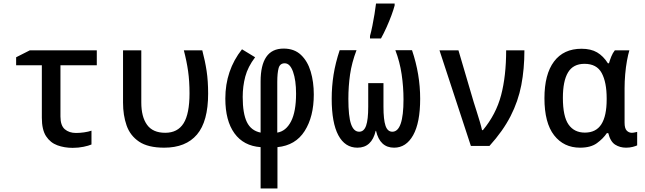

<svg xmlns="http://www.w3.org/2000/svg" viewBox="-20 -823 3640 1083"><path d="M390 11Q343 11 303.5 -3.5Q264 -18 240 -54.5Q216 -91 216 -159V-455H71V-500L148 -539H526V-455H321V-166Q321 -115 345.5 -94Q370 -73 409 -73Q431 -73 455 -76.5Q479 -80 496 -86V-8Q480 -1 451 5Q422 11 390 11Z M906 10Q815 10 764.5 -24Q714 -58 694 -115.5Q674 -173 674 -244V-539H777V-245Q777 -164 809.5 -119Q842 -74 912 -74Q982 -74 1015.5 -127.5Q1049 -181 1049 -297Q1049 -365 1041 -421.5Q1033 -478 1017 -539H1121Q1137 -479 1145.5 -422.5Q1154 -366 1154 -295Q1154 -138 1091 -64Q1028 10 906 10Z M1450 7Q1354 0 1302.5 -71Q1251 -142 1251 -267Q1251 -426 1345 -545L1419 -500Q1378 -446 1363.5 -391Q1349 -336 1349 -276Q1349 -183 1372.5 -134.5Q1396 -86 1450 -75V-364Q1450 -455 1482 -502Q1514 -549 1580 -549Q1640 -549 1677.5 -513.5Q1715 -478 1732.5 -419.5Q1750 -361 1750 -290Q1750 -165 1698.5 -84Q1647 -3 1545 7V240H1450ZM1544 -75Q1593 -83 1621.5 -138Q1650 -193 1650 -295Q1650 -370 1633 -418Q1616 -466 1586 -466Q1559 -466 1551.5 -438.5Q1544 -411 1544 -361Z M1996 10Q1926 10 1888.5 -60Q1851 -130 1851 -266Q1851 -335 1861.5 -401.5Q1872 -468 1896 -540H1991Q1964 -469 1954.5 -402.5Q1945 -336 1945 -265Q1945 -167 1960 -123.5Q1975 -80 2006 -80Q2033 -80 2045 -114Q2057 -148 2057 -221V-354H2143V-221Q2143 -148 2154.5 -114Q2166 -80 2193 -80Q2256 -80 2256 -262Q2256 -333 2245.5 -404Q2235 -475 2210 -540H2304Q2350 -404 2350 -266Q2350 -131 2310.5 -60.5Q2271 10 2203 10Q2123 10 2101 -85H2099Q2077 10 1996 10ZM2067 -620Q2074 -645 2080.5 -677.5Q2087 -710 2092.5 -743.5Q2098 -777 2101 -803H2206V-792Q2200 -769 2188 -736.5Q2176 -704 2160.5 -669.5Q2145 -635 2129 -606H2067Z M2636 0 2459 -539H2566L2652 -247Q2659 -225 2668.5 -195Q2678 -165 2686.5 -136.5Q2695 -108 2699 -89H2704Q2778 -178 2806.5 -286Q2835 -394 2835 -539H2938Q2938 -434 2920.5 -343Q2903 -252 2860 -168Q2817 -84 2741 0Z M3252 10Q3160 10 3105.5 -60Q3051 -130 3051 -269Q3051 -404 3105 -476Q3159 -548 3260 -548Q3313 -548 3348 -527.5Q3383 -507 3409 -466H3415Q3420 -484 3428 -504Q3436 -524 3448 -539H3530Q3523 -516 3516.5 -480.5Q3510 -445 3506.5 -404Q3503 -363 3503 -326V-131Q3503 -99 3515 -86.5Q3527 -74 3544 -74Q3551 -74 3560 -76Q3569 -78 3574 -79V-3Q3566 1 3549 5.5Q3532 10 3511 10Q3477 10 3450 -7Q3423 -24 3411 -72H3403Q3382 -41 3347 -15.5Q3312 10 3252 10ZM3279 -75Q3342 -75 3372 -122Q3402 -169 3402 -262V-268Q3402 -359 3374 -411Q3346 -463 3277 -463Q3213 -463 3184 -414.5Q3155 -366 3155 -271Q3155 -166 3187 -120.5Q3219 -75 3279 -75Z"/></svg>

Font: Noto Sans Mono Medium
Style: Regular
Weight: 500
Designer: Monotype Design Team
Foundry: Monotype Imaging Inc.
Version: Version 2.014